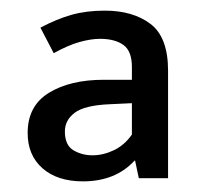

<svg xmlns="http://www.w3.org/2000/svg" viewBox="-20 -609 380 361"><path d="M56 -557Q86 -573 114 -581Q142 -589 177 -589Q230 -589 263 -564Q296 -539 296 -476V-274H241L234 -307H233Q197 -268 136 -268Q88 -268 60 -292.5Q32 -317 32 -359Q32 -410 72 -434.5Q112 -459 175 -459H228V-483Q228 -513 212 -524.5Q196 -536 168 -536Q151 -536 129.5 -530Q108 -524 81 -509ZM228 -415 186 -413Q139 -411 120.5 -397Q102 -383 102 -362Q102 -336 118 -326.5Q134 -317 154 -317Q174 -317 194 -326.5Q214 -336 228 -356Z"/></svg>

Font: Mukta Medium
Style: Regular
Weight: 500
Designer: Girish Dalvi and Yashodeep Gholap
Foundry: Ek Type
Version: Version 2.538;PS 1.002;hotconv 16.6.51;makeotf.lib2.5.65220;